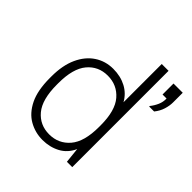

<svg xmlns="http://www.w3.org/2000/svg" viewBox="-195 -862 1015 1015"><g transform="rotate(45 312.5 -355.0)"><path d="M277 10Q222 10 175.5 -16.5Q129 -43 101 -100Q73 -157 73 -250V-261Q73 -344 99.5 -402Q126 -460 172 -490.5Q218 -521 276 -521Q331 -521 373.5 -498.5Q416 -476 439 -434V-720H490V0H450L441 -86Q419 -37 375 -13.5Q331 10 277 10ZM281 -36Q351 -36 395.5 -88Q440 -140 440 -250V-262Q440 -372 395.5 -423.5Q351 -475 281 -475Q211 -475 167.5 -423Q124 -371 124 -262V-251Q124 -140 167.5 -88Q211 -36 281 -36ZM551 -514V-518Q567 -538 577 -561Q587 -584 586 -609H556V-691H625V-619Q625 -594 616.5 -566.5Q608 -539 588 -514Z"/></g></svg>

Font: Chivo Mono Medium Thin
Style: Regular
Weight: 250
Monospace: yes
Version: Version 1.008